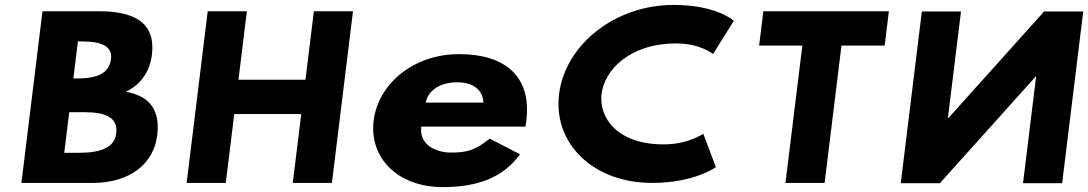

<svg xmlns="http://www.w3.org/2000/svg" viewBox="-20 -749 4443 784"><path d="M153.5 -703.1 67.4 -1.9H355.7C513.9 -1.9 607.9 -81.8 622.1 -197.4C636 -310.4 579.9 -358.9 494.2 -374.2C557.5 -404.8 592.3 -460 600.2 -524.6C616.6 -658.1 526.9 -703.1 383.2 -703.1ZM279.6 -428.6 298.1 -579.9H313.6C397.9 -579.9 439.5 -558.6 433.4 -508.5C426.2 -449.8 378.3 -428.6 295 -428.6ZM242.3 -125.1 262.7 -290.9H323.3C414.9 -290.9 462.5 -267.9 454.5 -203.3C447.7 -148.1 394.5 -125.1 303 -125.1Z M936.5 -283.2H1210.1L1175.5 -1.9H1335.3L1421.4 -703.1H1261.6L1227.3 -423.5H953.7L988 -703.1H828.2L742.1 -1.9H901.9Z M2125.3 -232C2127 -238 2128.4 -249 2129.2 -256C2151.3 -436 2043.6 -528 1855.1 -528C1667.5 -528 1524.1 -406 1505.6 -256C1487.4 -107 1600.8 15 1788.4 15C1926.3 15 2033.5 -22 2103.4 -119L1979.7 -183C1922 -137 1890.4 -126 1821.4 -126C1767 -126 1690.4 -153 1700.1 -232ZM1718.2 -330C1727.6 -377 1773.2 -413 1847 -413C1909.9 -413 1951.1 -384 1954.2 -330Z M2690.8 -159.4C2496.4 -159.4 2424.8 -271.6 2436.4 -365.9C2447.9 -459.4 2547 -571.6 2741.4 -571.6C2840.1 -571.6 2891.8 -528.3 2891.8 -528.3L2976.5 -664.3C2976.5 -664.3 2906.2 -728.9 2730.9 -728.9C2490.2 -728.9 2287.5 -565.7 2262.8 -364.2C2238.2 -163.6 2402 -2.1 2641.7 -2.1C2817 -2.1 2903.1 -66.7 2903.1 -66.7L2851.8 -202.7C2851.8 -202.7 2789.5 -159.4 2690.8 -159.4Z M3079.8 -562.9H3256.2L3187.3 -1.9H3347.1L3416 -562.9H3592.4L3609.6 -703.1H3097Z M4210.7 -436.1H4208.7L3817.9 -0.9H3658.1L3744.2 -702.1H3904L3850.6 -266.9H3852.6L4243.4 -702.1H4403.2L4317.1 -0.9H4157.3Z"/></svg>

Font: Hussar
Style: BdSuprExtOblOne
Weight: 700
Foundry: Cannot Into Space Fonts
Version: Version 2.00